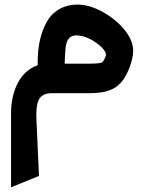

<svg xmlns="http://www.w3.org/2000/svg" viewBox="-20 -396 609 816"><path d="M254.9 -125.5C255.4 -140.6 255.9 -153.3 256.3 -162.6C257.3 -181.6 259.3 -204.6 263.7 -216.3C271.5 -235.4 282.2 -245.6 305.7 -245.6C322.8 -245.6 341.8 -240.7 361.8 -230.5C381.8 -220.2 397.9 -208.5 411.1 -195.8C423.8 -183.1 430.2 -172.9 430.2 -165C430.2 -159.7 428.2 -153.3 424.3 -145.5C419.9 -137.7 417 -133.3 415 -131.8L414.6 -131.3H414.1C408.7 -127.4 390.6 -125.5 358.9 -125.5H319.3ZM359.4 0C426.3 0 464.8 -13.2 493.7 -44.4C507.3 -59.6 519.5 -81.1 530.3 -108.4C540.5 -135.7 545.9 -159.7 545.9 -180.7C545.9 -210 533.2 -240.2 507.3 -271.5C481.4 -302.2 449.7 -327.6 413.1 -347.2C376.5 -366.7 342.3 -376.5 310.5 -376.5C250 -376.5 204.1 -348.6 178.2 -302.2C152.3 -255.4 140.1 -198.2 140.1 -129.4V-118.7C65.4 -93.8 26.9 -9.8 26.9 85.9V371.1V399.9L53.7 389.2L132.8 356.9L145.5 351.6L145 337.9L134.8 108.4C134.3 105 134.3 99.6 134.3 92.3C134.3 57.1 139.6 33.2 149.9 20C160.2 6.8 177.7 0 201.7 0Z"/></svg>

Font: Samim
Style: Bold
Weight: 700
Foundry: DejaVu fonts team - Redesigned by Saber Rastikerdar
Version: Version 4.0.5